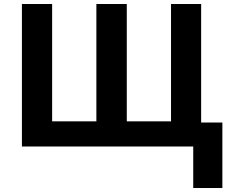

<svg xmlns="http://www.w3.org/2000/svg" viewBox="-20 -734 1154 962"><path d="M1094.2 -120.1V208H948.2V0H89.8V-713.9H241.2V-126H462.9V-713.9H615.2V-126H836.9V-713.9H987.8V-120.1Z"/></svg>

Font: Open Sans
Style: Bold
Weight: 700
Designer: Monotype Design Team
Foundry: Monotype Imaging Inc.
Version: Version 3.000; ttfautohint (v1.8.4)